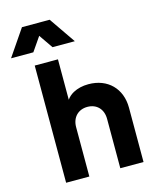

<svg xmlns="http://www.w3.org/2000/svg" viewBox="-220 -1104 962 1198"><g transform="rotate(-15 261.5 -504.5)"><path d="M68 -839 130 -929 192 -839H336L219 -1009H40L-76 -839ZM205 0V-319C205 -382 246 -423 305 -423C365 -423 405 -382 405 -319V0H555V-351C555 -475 472 -558 348 -558C310 -558 277 -550 249 -535C231 -525 216 -512 205 -496V-757H55V0Z"/></g></svg>

Font: Plus Jakarta Sans ExtraBold
Style: Regular
Weight: 800
Designer: Gumpita Rahayu
Foundry: Tokotype
Version: Version 2.071;gftools[0.9.30]